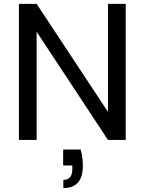

<svg xmlns="http://www.w3.org/2000/svg" viewBox="-20 -718 743 985"><path d="M625 -698V0H534L168 -555V0H77V-698H168L534 -144V-698ZM394 49Q400 72 402.5 92.5Q405 113 405 132Q405 192 379 219.5Q353 247 305 247V205Q351 205 351 149V131H304V49Z"/></svg>

Font: Poppins
Style: Regular
Weight: 400
Designer: Ninad Kale (Devanagari), Jonny Pinhorn (Latin)
Version: Version 5.002